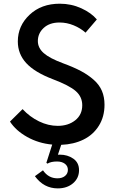

<svg xmlns="http://www.w3.org/2000/svg" viewBox="-20 -784 636 1058"><path d="M267.7 12.7Q192.7 5.9 130 -29.1Q67.3 -64.1 35 -114.1L104.5 -182.7Q144.1 -140 195 -115.2Q245.9 -90.5 298.2 -90.5Q355.9 -90.5 394.5 -121.1Q433.2 -151.8 433.2 -204.1Q433.2 -250.5 397.7 -281.8Q362.3 -313.2 269.5 -348.2Q170.9 -385.9 124.5 -436.4Q78.2 -486.8 78.2 -555.5Q78.2 -641.8 143 -702.7Q207.7 -763.6 309.5 -763.6Q372.7 -763.6 428 -738.4Q483.2 -713.2 513.6 -676.8L451.4 -604.1Q423.2 -629.1 385.7 -644.5Q348.2 -660 308.2 -660Q253.2 -660 220.9 -630.2Q188.6 -600.5 188.6 -557.7Q188.6 -520 220.9 -491.4Q253.2 -462.7 328.2 -435Q386.4 -413.6 426.4 -392.3Q466.4 -370.9 496.8 -343.9Q527.3 -316.8 541.6 -283.2Q555.9 -249.5 555.9 -206.8Q555.9 -140.5 524.5 -90.7Q493.2 -40.9 439.8 -14.8Q386.4 11.4 317.3 14.1L299.1 68.6Q302.7 68.2 309.5 68.2Q352.3 68.2 383.9 90.2Q415.5 112.3 415.5 153.6Q415.5 197.7 382.5 225.9Q349.5 254.1 298.2 254.1Q221.4 254.1 172.3 186.8L216.8 154.5Q246.8 198.6 296.4 198.6Q322.3 198.6 338.2 185.7Q354.1 172.7 354.1 151.8Q354.1 130.9 337.5 118.4Q320.9 105.9 294.1 105.9Q260.9 105.9 241.4 117.7L235.5 113.2Z"/></svg>

Font: Spartan MB SemBd
Style: Regular
Weight: 600
Designer: Matt Bailey, Mirko Velimirovic
Foundry: Matt Bailey
Version: Version 1.005